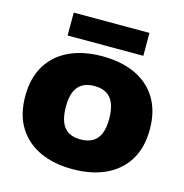

<svg xmlns="http://www.w3.org/2000/svg" viewBox="-114 -890 963 1004"><g transform="rotate(15 367.0 -388.0)"><path d="M367 8Q265 8 189.2 -27.2Q113.5 -62.5 71.8 -130.5Q30 -198.5 30 -297Q30 -396 71.5 -464.2Q113 -532.5 188.8 -567.8Q264.5 -603 367 -603Q469.5 -603 545.5 -567.8Q621.5 -532.5 663 -464Q704.5 -395.5 704.5 -297Q704.5 -199 663 -131Q621.5 -63 545.5 -27.5Q469.5 8 367 8ZM367 -153Q406.5 -153 432.8 -168.5Q459 -184 472 -215.2Q485 -246.5 485 -294Q485 -345 471.8 -378Q458.5 -411 432.2 -426.5Q406 -442 367 -442Q328.5 -442 302.5 -427Q276.5 -412 263 -380.8Q249.5 -349.5 249.5 -301Q249.5 -249.5 262.5 -216.8Q275.5 -184 301.8 -168.5Q328 -153 367 -153ZM162 -660.5V-784.5H572V-660.5Z"/></g></svg>

Font: Encode Sans SC Black
Style: Regular
Weight: 900
Version: Version 3.002